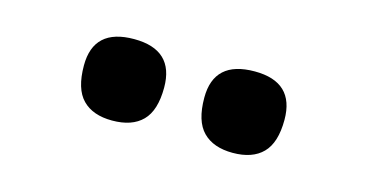

<svg xmlns="http://www.w3.org/2000/svg" viewBox="-35 -914 733 383"><g transform="rotate(15 331.5 -723.0)"><path d="M455.1 -638.2Q415 -638.2 393.6 -659.9Q372.1 -681.6 372.1 -730Q372.1 -806.6 456.1 -806.6Q538.1 -806.6 538.1 -728.5Q538.1 -681.2 516.8 -659.7Q495.6 -638.2 455.1 -638.2ZM206.1 -638.2Q166 -638.2 144.8 -659.9Q123.5 -681.6 123.5 -730Q123.5 -806.6 207 -806.6Q289.6 -806.6 289.6 -728.5Q289.6 -681.2 268.3 -659.7Q247.1 -638.2 206.1 -638.2Z"/></g></svg>

Font: Pinar-DS3-FD Bold
Style: Regular
Weight: 700
Designer: Amin Abedi
Version: Version 3.000